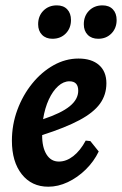

<svg xmlns="http://www.w3.org/2000/svg" viewBox="-20 -694 461 726"><path d="M382.3 -379.2Q382.3 -335.4 357.9 -301.7Q333.4 -268 280.3 -239.7Q227.2 -211.3 139.4 -183.2Q139 -137.3 155.8 -110.2Q172.6 -83.1 202.6 -83.1Q230.8 -83.1 257.2 -103.7Q283.6 -124.3 304.1 -162.4L321.7 -160.5L353.3 -121.2Q335.2 -83.5 304.2 -53Q273.1 -22.6 236.4 -5.3Q199.7 12 162.6 12Q99.6 12 62.3 -35.2Q25 -82.4 25 -162Q25 -222.7 45.6 -278.4Q66.2 -334.2 101.7 -378Q137.1 -421.8 182.3 -447.2Q227.6 -472.6 276.8 -472.6Q326.5 -472.6 354.4 -448.1Q382.3 -423.5 382.3 -379.2ZM242.5 -386.6Q220.1 -386.6 199.8 -368.3Q179.5 -350 164.5 -317.7Q149.6 -285.4 142.9 -243.3Q211.9 -266.2 243.8 -292.4Q275.8 -318.5 275.8 -351Q275.8 -386.6 242.5 -386.6ZM351.4 -547.4Q326.3 -547.4 311.6 -562.4Q296.9 -577.4 296.9 -602.3Q296.9 -633.5 316.7 -653.6Q336.6 -673.7 367.5 -673.7Q392.7 -673.7 406.8 -658.7Q421 -643.7 421 -618.3Q421 -587.5 401.3 -567.4Q381.7 -547.4 351.4 -547.4ZM178.3 -547.4Q153.6 -547.4 138.9 -562.4Q124.2 -577.4 124.2 -602.3Q124.2 -633.5 144.1 -653.6Q164 -673.7 194.9 -673.7Q220.1 -673.7 234.2 -658.7Q248.4 -643.7 248.4 -618.3Q248.4 -587.5 228.7 -567.4Q209.1 -547.4 178.3 -547.4Z"/></svg>

Font: Alegreya
Style: Italic
Weight: 400
Italic angle: -7°
Designer: Juan Pablo del Peral
Foundry: Huerta Tipografica
Version: Version 2.009